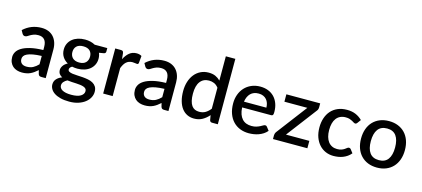

<svg xmlns="http://www.w3.org/2000/svg" viewBox="-68 -1328 4610 2098"><g transform="rotate(15 2237.5 -279.0)"><path d="M338 -223Q280.5 -221 241 -213.8Q201.5 -206.5 177 -195.2Q152.5 -184 141.8 -168.5Q131 -153 131 -134.5Q131 -116.5 136.8 -103.8Q142.5 -91 152.8 -82.8Q163 -74.5 176.8 -70.8Q190.5 -67 207 -67Q249 -67 279.2 -82.8Q309.5 -98.5 338 -128.5ZM53 -439Q139.5 -519.5 259 -519.5Q303 -519.5 337.2 -505.2Q371.5 -491 394.8 -465Q418 -439 430.2 -403.2Q442.5 -367.5 442.5 -324V0H394.5Q379 0 371 -4.8Q363 -9.5 357.5 -24L347 -65.5Q327.5 -48 308.5 -34.2Q289.5 -20.5 269.2 -11Q249 -1.5 225.8 3.2Q202.5 8 174.5 8Q143.5 8 116.8 -0.5Q90 -9 70.5 -26.2Q51 -43.5 39.8 -69Q28.5 -94.5 28.5 -129Q28.5 -158.5 44.2 -186.5Q60 -214.5 96.2 -236.8Q132.5 -259 191.8 -273.5Q251 -288 338 -290V-324Q338 -379 314.5 -406Q291 -433 245.5 -433Q214.5 -433 193.5 -425.2Q172.5 -417.5 157 -408.5Q141.5 -399.5 129.5 -391.8Q117.5 -384 104 -384Q93 -384 85.2 -389.8Q77.5 -395.5 72.5 -404Z M750 -259.5Q800 -259.5 825 -285Q850 -310.5 850 -351.5Q850 -393.5 825 -418Q800 -442.5 750 -442.5Q700.5 -442.5 675.2 -418Q650 -393.5 650 -351.5Q650 -331.5 656.5 -314.5Q663 -297.5 675.5 -285.2Q688 -273 706.8 -266.2Q725.5 -259.5 750 -259.5ZM899.5 25Q899.5 8 889.8 -2.2Q880 -12.5 863.5 -18.2Q847 -24 825 -26.8Q803 -29.5 778.2 -30.8Q753.5 -32 727.8 -33.2Q702 -34.5 678 -38Q654 -25.5 638.8 -8Q623.5 9.5 623.5 32.5Q623.5 47.5 631.2 60.5Q639 73.5 655.2 83Q671.5 92.5 696.8 98Q722 103.5 757.5 103.5Q828.5 103.5 864 81.5Q899.5 59.5 899.5 25ZM1007.5 -491.5V-451.5Q1007.5 -431.5 983.5 -427L932.5 -418.5Q945.5 -389.5 945.5 -354Q945.5 -316.5 930.8 -286Q916 -255.5 890 -234Q864 -212.5 828 -201Q792 -189.5 750 -189.5Q734 -189.5 718.8 -191.2Q703.5 -193 689 -196Q674.5 -187.5 667.5 -178Q660.5 -168.5 660.5 -158.5Q660.5 -142 675 -134Q689.5 -126 713.2 -122.5Q737 -119 767.5 -118Q798 -117 829.5 -114.5Q861 -112 891.5 -106.2Q922 -100.5 945.8 -87.2Q969.5 -74 984 -51.5Q998.5 -29 998.5 7Q998.5 40 982 71.5Q965.5 103 934.2 127.5Q903 152 858 166.8Q813 181.5 755.5 181.5Q698.5 181.5 656.2 170.5Q614 159.5 585.8 140.8Q557.5 122 543.8 97.5Q530 73 530 46.5Q530 10.5 552.8 -15Q575.5 -40.5 614.5 -55Q593.5 -65 580.8 -82.5Q568 -100 568 -128.5Q568 -151 584.5 -175.5Q601 -200 634 -217Q596 -238 574 -272.8Q552 -307.5 552 -354Q552 -392 566.8 -422.5Q581.5 -453 608 -474.5Q634.5 -496 670.8 -507.5Q707 -519 750 -519Q816 -519 865 -491.5Z M1194 -415.5Q1218 -464 1252 -491.8Q1286 -519.5 1333.5 -519.5Q1350 -519.5 1364.5 -515.8Q1379 -512 1390.5 -504.5L1383 -423.5Q1381 -415 1376.8 -411.8Q1372.5 -408.5 1365.5 -408.5Q1358 -408.5 1344 -411.2Q1330 -414 1314.5 -414Q1292 -414 1274.8 -407.5Q1257.5 -401 1243.8 -388.5Q1230 -376 1219.5 -358Q1209 -340 1200 -317V0H1092.5V-510H1155Q1172 -510 1178.5 -503.8Q1185 -497.5 1187.5 -482Z M1726.5 -223Q1669 -221 1629.5 -213.8Q1590 -206.5 1565.5 -195.2Q1541 -184 1530.2 -168.5Q1519.5 -153 1519.5 -134.5Q1519.5 -116.5 1525.2 -103.8Q1531 -91 1541.2 -82.8Q1551.5 -74.5 1565.2 -70.8Q1579 -67 1595.5 -67Q1637.5 -67 1667.8 -82.8Q1698 -98.5 1726.5 -128.5ZM1441.5 -439Q1528 -519.5 1647.5 -519.5Q1691.5 -519.5 1725.8 -505.2Q1760 -491 1783.2 -465Q1806.5 -439 1818.8 -403.2Q1831 -367.5 1831 -324V0H1783Q1767.5 0 1759.5 -4.8Q1751.5 -9.5 1746 -24L1735.5 -65.5Q1716 -48 1697 -34.2Q1678 -20.5 1657.8 -11Q1637.5 -1.5 1614.2 3.2Q1591 8 1563 8Q1532 8 1505.2 -0.5Q1478.5 -9 1459 -26.2Q1439.5 -43.5 1428.2 -69Q1417 -94.5 1417 -129Q1417 -158.5 1432.8 -186.5Q1448.5 -214.5 1484.8 -236.8Q1521 -259 1580.2 -273.5Q1639.5 -288 1726.5 -290V-324Q1726.5 -379 1703 -406Q1679.5 -433 1634 -433Q1603 -433 1582 -425.2Q1561 -417.5 1545.5 -408.5Q1530 -399.5 1518 -391.8Q1506 -384 1492.5 -384Q1481.5 -384 1473.8 -389.8Q1466 -395.5 1461 -404Z M2282 -384.5Q2259.5 -413.5 2232.5 -425Q2205.5 -436.5 2174 -436.5Q2111 -436.5 2075.5 -390.2Q2040 -344 2040 -253.5Q2040 -206.5 2048 -173.2Q2056 -140 2071 -119Q2086 -98 2107.5 -88.5Q2129 -79 2156 -79Q2197 -79 2226.8 -96.8Q2256.5 -114.5 2282 -147ZM2389.5 -740V0H2324.5Q2303 0 2297 -20.5L2287.5 -76Q2255.5 -38.5 2214.8 -15.5Q2174 7.5 2120 7.5Q2077 7.5 2042 -9.8Q2007 -27 1982 -60Q1957 -93 1943.2 -141.8Q1929.5 -190.5 1929.5 -253.5Q1929.5 -310.5 1944.8 -359Q1960 -407.5 1988.5 -443.2Q2017 -479 2057.8 -499.2Q2098.5 -519.5 2149 -519.5Q2194 -519.5 2225.5 -505.2Q2257 -491 2282 -465.5V-740Z M2855 -312.5Q2855 -339.5 2847.2 -362.8Q2839.5 -386 2824.5 -403.2Q2809.5 -420.5 2787.2 -430.2Q2765 -440 2736 -440Q2677.5 -440 2644 -406.5Q2610.5 -373 2601.5 -312.5ZM2598.5 -246.5Q2600.5 -203 2612 -171.2Q2623.5 -139.5 2642.8 -118.5Q2662 -97.5 2688.8 -87.2Q2715.5 -77 2748.5 -77Q2780 -77 2803 -84.2Q2826 -91.5 2843 -100.2Q2860 -109 2872 -116.2Q2884 -123.5 2894 -123.5Q2907 -123.5 2914 -113.5L2944.5 -74Q2925.5 -51.5 2901.5 -36Q2877.5 -20.5 2850.5 -10.8Q2823.5 -1 2795 3.2Q2766.5 7.5 2739.5 7.5Q2686.5 7.5 2641.2 -10.2Q2596 -28 2562.8 -62.5Q2529.5 -97 2510.8 -148Q2492 -199 2492 -265.5Q2492 -318.5 2508.8 -364.5Q2525.5 -410.5 2556.8 -444.5Q2588 -478.5 2632.8 -498.2Q2677.5 -518 2734 -518Q2781 -518 2821 -502.8Q2861 -487.5 2890 -458Q2919 -428.5 2935.2 -385.8Q2951.5 -343 2951.5 -288.5Q2951.5 -263.5 2946 -255Q2940.5 -246.5 2926 -246.5Z M3411 -465Q3411 -453.5 3407.2 -442.5Q3403.5 -431.5 3396.5 -424L3138 -83.5H3402.5V0H3013.5V-45Q3013.5 -52.5 3017 -63Q3020.5 -73.5 3027.5 -83L3288 -426.5H3028.5V-510H3411Z M3859 -410Q3854 -403.5 3849.5 -400Q3845 -396.5 3836.5 -396.5Q3828 -396.5 3818.8 -402.5Q3809.5 -408.5 3796.8 -415.8Q3784 -423 3766 -429Q3748 -435 3721 -435Q3686 -435 3659.8 -422.5Q3633.5 -410 3615.8 -386.8Q3598 -363.5 3589.2 -330.2Q3580.5 -297 3580.5 -255.5Q3580.5 -212.5 3590 -179Q3599.5 -145.5 3617.2 -122.5Q3635 -99.5 3660.2 -87.5Q3685.5 -75.5 3717 -75.5Q3748 -75.5 3767.5 -83Q3787 -90.5 3800 -99.5Q3813 -108.5 3822.2 -116Q3831.5 -123.5 3842 -123.5Q3855 -123.5 3862 -113.5L3892.5 -74Q3874 -51.5 3851.5 -36Q3829 -20.5 3804 -10.8Q3779 -1 3752 3.2Q3725 7.5 3697.5 7.5Q3650 7.5 3608.8 -10.2Q3567.5 -28 3536.8 -61.8Q3506 -95.5 3488.2 -144.2Q3470.5 -193 3470.5 -255.5Q3470.5 -312 3486.5 -360.2Q3502.5 -408.5 3533.2 -443.5Q3564 -478.5 3609.5 -498.2Q3655 -518 3714.5 -518Q3770 -518 3812.2 -500Q3854.5 -482 3887.5 -449Z M4190 -518Q4246.5 -518 4292.2 -499.5Q4338 -481 4370.2 -447Q4402.5 -413 4420 -364.5Q4437.5 -316 4437.5 -255.5Q4437.5 -195 4420 -146.5Q4402.5 -98 4370.2 -63.8Q4338 -29.5 4292.2 -11Q4246.5 7.5 4190 7.5Q4133 7.5 4087.2 -11Q4041.5 -29.5 4009 -63.8Q3976.5 -98 3959 -146.5Q3941.5 -195 3941.5 -255.5Q3941.5 -316 3959 -364.5Q3976.5 -413 4009 -447Q4041.5 -481 4087.2 -499.5Q4133 -518 4190 -518ZM4190 -76.5Q4259 -76.5 4292.8 -122.8Q4326.5 -169 4326.5 -255Q4326.5 -341 4292.8 -387.8Q4259 -434.5 4190 -434.5Q4120 -434.5 4086 -387.8Q4052 -341 4052 -255Q4052 -169 4086 -122.8Q4120 -76.5 4190 -76.5Z"/></g></svg>

Font: TypoPRO Lato
Style: Regular
Weight: 600
Designer: Lukasz Dziedzic with Adam Twardoch and Botio Nikoltchev
Foundry: tyPoland Lukasz Dziedzic
Version: Version 2.010; 2014-09-01; http://www.latofonts.com/